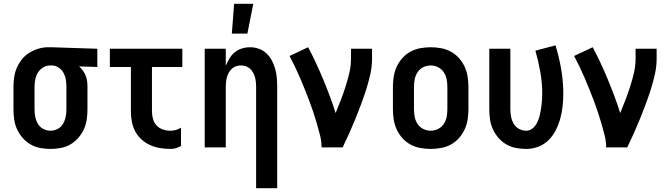

<svg xmlns="http://www.w3.org/2000/svg" viewBox="-20 -777 3540 1012"><path d="M246 8Q219 8 192 3Q165 -2 141.5 -15.5Q118 -29 100 -49.5Q82 -70 70.5 -94.5Q59 -119 55 -146Q51 -173 51 -200V-320Q51 -346 55 -372Q59 -398 69.5 -421.5Q80 -445 96.5 -465.5Q113 -486 135.5 -499.5Q158 -513 183 -520.5Q208 -528 234 -528H250L493 -520V-424L397 -427Q408 -417 417 -404.5Q426 -392 431.5 -378.5Q437 -365 439 -350Q441 -335 441 -320V-200Q441 -173 437 -146Q433 -119 421.5 -94.5Q410 -70 392 -49.5Q374 -29 350.5 -15.5Q327 -2 300 3Q273 8 246 8ZM246 -88Q266 -88 284 -97.5Q302 -107 312 -124Q322 -141 326 -160.5Q330 -180 330 -200V-320Q330 -339 327 -357.5Q324 -376 315 -392.5Q306 -409 290.5 -420Q275 -431 256 -432H244Q225 -432 207.5 -421.5Q190 -411 180 -394.5Q170 -378 166 -358.5Q162 -339 162 -320V-200Q162 -180 166 -160.5Q170 -141 180 -124Q190 -107 208 -97.5Q226 -88 246 -88Z M878 8Q851 8 824 3.5Q797 -1 772 -12Q747 -23 726.5 -41.5Q706 -60 693 -84Q680 -108 675 -135Q670 -162 670 -189V-424H559V-520H941V-424H781V-189Q781 -169 786.5 -149.5Q792 -130 805.5 -115.5Q819 -101 838.5 -94.5Q858 -88 878 -88Q893 -88 907 -92Q921 -96 934 -104V-8Q921 0 907 4Q893 8 878 8Z M1330 215V-320Q1330 -333 1328.5 -346Q1327 -359 1323.5 -371.5Q1320 -384 1313.5 -395Q1307 -406 1297.5 -415Q1288 -424 1275.5 -428Q1263 -432 1250 -432Q1237 -432 1224.5 -428Q1212 -424 1202.5 -415Q1193 -406 1186.5 -395Q1180 -384 1176.5 -371.5Q1173 -359 1171.5 -346Q1170 -333 1170 -320V0H1059V-520H1170V-430Q1178 -450 1189.5 -469Q1201 -488 1217.5 -501.5Q1234 -515 1255 -521.5Q1276 -528 1298 -528Q1322 -528 1344.5 -520Q1367 -512 1384.5 -495.5Q1402 -479 1413 -458Q1424 -437 1430.5 -414Q1437 -391 1439 -367.5Q1441 -344 1441 -320V215ZM1202 -600 1214 -757H1315L1284 -600Z M1675 0Q1675 -32 1667 -63.5Q1659 -95 1650 -126Q1641 -157 1631 -187Q1621 -217 1609.5 -247.5Q1598 -278 1586 -307.5Q1574 -337 1561.5 -366.5Q1549 -396 1535 -425Q1521 -454 1506 -482L1604 -528Q1626 -487 1646 -444Q1666 -401 1684 -357.5Q1702 -314 1718.5 -270Q1735 -226 1749 -181Q1763 -215 1776.5 -250Q1790 -285 1801.5 -321Q1813 -357 1821.5 -393.5Q1830 -430 1830 -468V-520H1941V-468Q1941 -427 1932 -386.5Q1923 -346 1910.5 -306.5Q1898 -267 1883.5 -228Q1869 -189 1853.5 -151Q1838 -113 1821 -75Q1804 -37 1786 0Z M2250 8Q2223 8 2195.5 3Q2168 -2 2144 -15Q2120 -28 2101.5 -48.5Q2083 -69 2071.5 -93.5Q2060 -118 2055.5 -145.5Q2051 -173 2051 -200V-320Q2051 -347 2055.5 -374.5Q2060 -402 2071.5 -426.5Q2083 -451 2101.5 -471.5Q2120 -492 2144 -505Q2168 -518 2195.5 -523Q2223 -528 2250 -528Q2277 -528 2304.5 -523Q2332 -518 2356 -505Q2380 -492 2398.5 -471.5Q2417 -451 2428.5 -426.5Q2440 -402 2444.5 -374.5Q2449 -347 2449 -320V-200Q2449 -173 2444.5 -145.5Q2440 -118 2428.5 -93.5Q2417 -69 2398.5 -48.5Q2380 -28 2356 -15Q2332 -2 2304.5 3Q2277 8 2250 8ZM2250 -88Q2270 -88 2288.5 -97Q2307 -106 2318.5 -123Q2330 -140 2334 -160Q2338 -180 2338 -200V-320Q2338 -340 2334 -360Q2330 -380 2318.5 -397Q2307 -414 2288.5 -423Q2270 -432 2250 -432Q2230 -432 2211.5 -423Q2193 -414 2181.5 -397Q2170 -380 2166 -360Q2162 -340 2162 -320V-200Q2162 -180 2166 -160Q2170 -140 2181.5 -123Q2193 -106 2211.5 -97Q2230 -88 2250 -88Z M2754 8Q2727 8 2700 3Q2673 -2 2649.5 -15.5Q2626 -29 2608 -49.5Q2590 -70 2578.5 -94.5Q2567 -119 2563 -146Q2559 -173 2559 -200V-520H2670V-200Q2670 -180 2674 -160.5Q2678 -141 2688 -124Q2698 -107 2716 -97.5Q2734 -88 2754 -88Q2768 -88 2781 -96Q2794 -104 2802 -115.5Q2810 -127 2815.5 -140.5Q2821 -154 2824.5 -168Q2828 -182 2830.5 -196Q2833 -210 2834.5 -224.5Q2836 -239 2837 -253.5Q2838 -268 2838 -282Q2838 -340 2828 -397Q2818 -454 2802 -510L2908 -538Q2927 -476 2938 -412Q2949 -348 2949 -283Q2949 -250 2945.5 -217.5Q2942 -185 2933.5 -153.5Q2925 -122 2910 -92Q2895 -62 2872 -39Q2849 -16 2818 -4Q2787 8 2754 8Z M3175 0Q3175 -32 3167 -63.5Q3159 -95 3150 -126Q3141 -157 3131 -187Q3121 -217 3109.5 -247.5Q3098 -278 3086 -307.5Q3074 -337 3061.5 -366.5Q3049 -396 3035 -425Q3021 -454 3006 -482L3104 -528Q3126 -487 3146 -444Q3166 -401 3184 -357.5Q3202 -314 3218.5 -270Q3235 -226 3249 -181Q3263 -215 3276.5 -250Q3290 -285 3301.5 -321Q3313 -357 3321.5 -393.5Q3330 -430 3330 -468V-520H3441V-468Q3441 -427 3432 -386.5Q3423 -346 3410.5 -306.5Q3398 -267 3383.5 -228Q3369 -189 3353.5 -151Q3338 -113 3321 -75Q3304 -37 3286 0Z"/></svg>

Font: Iosevka
Style: Bold
Weight: 700
Monospace: yes
Designer: Belleve Invis
Foundry: Belleve Invis
Version: Version 32.5.0; ttfautohint (v1.8.4)